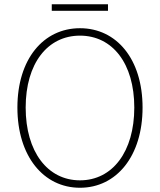

<svg xmlns="http://www.w3.org/2000/svg" viewBox="-20 -872 754 905"><path d="M357 13C529 13 652 -136 652 -365C652 -594 529 -739 357 -739C185 -739 62 -594 62 -365C62 -136 185 13 357 13ZM357 -22C204 -22 101 -157 101 -365C101 -573 204 -704 357 -704C510 -704 613 -573 613 -365C613 -157 510 -22 357 -22ZM224 -821H489V-852H224Z"/></svg>

Font: Harano Aji Gothic ExtraLight
Style: Regular
Weight: 250
Foundry: Masamichi Hosoda
Version: HaranoAjiGothic-ExtraLight version 20230610;ttx 4.39.4